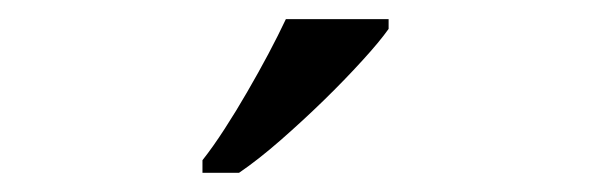

<svg xmlns="http://www.w3.org/2000/svg" viewBox="-20 -786 617 200"><path d="M190.9 -619.1Q202.1 -633.3 214.1 -651.9Q226.1 -670.4 237.5 -690.2Q249 -710 259.5 -729.7Q270 -749.5 277.8 -766.1H384.8V-755.9Q375.5 -742.7 357.4 -722.9Q339.4 -703.1 317.4 -681.6Q295.4 -660.2 272.2 -639.9Q249 -619.6 229 -606H190.9Z"/></svg>

Font: Noto Serif
Style: Regular
Weight: 400
Designer: Monotype Design team
Foundry: Monotype Imaging Inc.
Version: Version 1.02